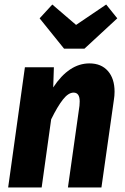

<svg xmlns="http://www.w3.org/2000/svg" viewBox="-20 -828 554 848"><path d="M486 -423Q486 -405 483 -387L428 0H280L331 -361Q332 -368 332 -380Q332 -419 305 -419Q282 -419 258 -388.5Q234 -358 206 -301L164 0H16L90 -531H218L215 -442Q285 -548 375 -548Q427 -548 456.5 -514.5Q486 -481 486 -423ZM449 -808 498 -747 353 -613H263L155 -747L211 -808L316 -718Z"/></svg>

Font: Fira Sans Condensed
Style: Bold Italic
Weight: 700
Width: 3
Italic angle: -8°
Designer: Carrois Corporate & Edenspiekermann AG
Foundry: Carrois Corporate GbR & Edenspiekermann AG
Version: Version 4.203